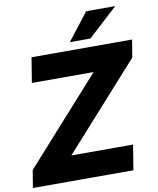

<svg xmlns="http://www.w3.org/2000/svg" viewBox="-99 -1007 894 1083"><g transform="rotate(-10 348.5 -465.0)"><path d="M0.5 0 17.1 -100.1 451.2 -584.5H97.7L121.1 -727.5H696.8L680.2 -627L246.1 -143.1H599.6L576.2 0ZM348.6 -773.9 469.7 -929.7H636.2L466.3 -773.9Z"/></g></svg>

Font: Inter Display Extra Bold
Style: Italic
Weight: 800
Italic angle: -9.39999°
Designer: Rasmus Andersson
Foundry: rsms
Version: Version 4.000;git-4fc901f